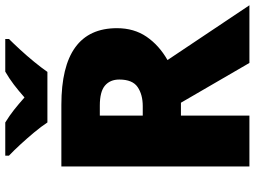

<svg xmlns="http://www.w3.org/2000/svg" viewBox="-139 -828 967 729"><g transform="rotate(-90 344.5 -463.5)"><path d="M311 -714Q602 -714 602 -503Q602 -438 569.5 -390.5Q537 -343 481 -311L689 0H470L319 -260H270V0H77V-714ZM308 -568H270V-405H306Q350 -405 378.5 -424.5Q407 -444 407 -494Q407 -529 384 -548.5Q361 -568 308 -568ZM244 -767Q229 -790 206.5 -817Q184 -844 160.5 -869.5Q137 -895 118 -913V-927H244Q270 -911 291.5 -894Q313 -877 339 -854Q365 -877 388 -894.5Q411 -912 437 -927H561V-913Q544 -896 520.5 -870.5Q497 -845 474.5 -817.5Q452 -790 436 -767Z"/></g></svg>

Font: Noto Sans Bengali UI Black
Style: Regular
Weight: 900
Designer: Jelle Bosma - Monotype Design Team
Foundry: Monotype Imaging Inc.
Version: Version 2.003; ttfautohint (v1.8.4.7-5d5b)